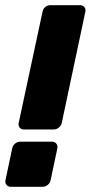

<svg xmlns="http://www.w3.org/2000/svg" viewBox="-20 -720 350 740"><path d="M72 -221Q61 -221 55.5 -228.5Q50 -236 52 -246L144 -675Q146 -686 154.5 -693Q163 -700 174 -700H289Q299 -700 305 -693Q311 -686 309 -675L218 -246Q216 -236 207 -228.5Q198 -221 187 -221ZM21 0Q11 0 5 -7.5Q-1 -15 1 -25L27 -148Q29 -159 38 -166.5Q47 -174 58 -174H181Q191 -174 197 -166.5Q203 -159 201 -148L175 -25Q173 -15 164 -7.5Q155 0 144 0Z"/></svg>

Font: Rubik
Style: Bold Italic
Weight: 700
Italic angle: -12°
Designer: Hubert and Fischer
Foundry: Hubert and Fischer
Version: Version 2.300;gftools[0.9.30]